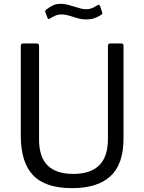

<svg xmlns="http://www.w3.org/2000/svg" viewBox="-20 -968 749 998"><path d="M622 -247Q622 -115 554.5 -52.5Q487 10 355 10Q216 10 152 -57Q88 -124 88 -264V-728Q88 -742 99 -742H171Q183 -742 183 -729V-243Q183 -152 227.5 -108Q272 -64 361 -64Q450 -64 495.5 -108.5Q541 -153 541 -246V-729Q541 -742 552 -742H611Q622 -742 622 -730ZM503 -889Q487 -879 469.5 -873Q452 -867 427 -867Q398 -867 358 -881Q322 -893 300 -893Q283 -893 272 -888.5Q261 -884 252 -879Q243 -874 240 -872Q235 -869 233 -869Q229 -869 226 -877L216 -904Q215 -906 215 -910Q215 -914 220 -918Q240 -933 256 -940.5Q272 -948 296 -948Q313 -948 328 -944.5Q343 -941 365 -934Q381 -929 397 -924.5Q413 -920 428 -920Q445 -920 457 -925Q469 -930 485 -940Q490 -943 493 -943Q498 -943 501 -935L511 -904Q512 -902 512 -899Q512 -894 503 -889Z"/></svg>

Font: Libre Franklin
Style: Regular
Weight: 400
Designer: Pablo Impallari, Rodrigo Fuenzalida
Foundry: Impallari Type
Version: Version 1.001; ttfautohint (v1.4.1)